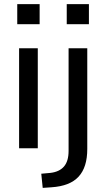

<svg xmlns="http://www.w3.org/2000/svg" viewBox="-20 -722 518 935"><path d="M64 -604V-702H173V-604ZM73 0V-487H164V0ZM305 -604V-702H413V-604ZM188 193 181 124 225 120Q269 115 291.5 89Q314 63 314 13V-487H405V3Q405 48 394.5 81.5Q384 115 363 138Q342 161 309 174Q276 187 231 190Z"/></svg>

Font: Nunito Sans 12pt ExtraLight 12pt Medium
Style: Regular
Weight: 500
Version: Version 3.101;gftools[0.9.27]